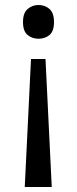

<svg xmlns="http://www.w3.org/2000/svg" viewBox="-20 -566 309 768"><path d="M104 -330H162L187 182H79ZM196 -478Q196 -441 178 -426Q160 -411 134 -411Q109 -411 90.5 -426Q72 -441 72 -478Q72 -514 90.5 -530Q109 -546 134 -546Q160 -546 178 -530Q196 -514 196 -478Z"/></svg>

Font: Noto Sans Adlam
Style: Regular
Weight: 400
Designer: Mark Jamra, Neil Patel
Foundry: JamraPatel LLC
Version: Version 3.001